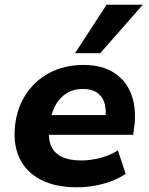

<svg xmlns="http://www.w3.org/2000/svg" viewBox="-20 -785 632 816"><path d="M308 11Q216 11 154.5 -20.5Q93 -52 65 -108.5Q37 -165 43 -240Q49 -319 87 -379.5Q125 -440 188.5 -474.5Q252 -509 335 -509Q413 -509 465 -475.5Q517 -442 539 -381.5Q561 -321 550 -241L546 -212H165L178 -296H442L427 -280Q433 -319 424 -347.5Q415 -376 392 -391.5Q369 -407 331 -407Q294 -407 265.5 -390Q237 -373 219.5 -344Q202 -315 195 -278L191 -249Q183 -202 195.5 -169Q208 -136 241 -119.5Q274 -103 325 -103Q365 -103 407 -114Q449 -125 481 -146L514 -46Q472 -18 417.5 -3.5Q363 11 308 11ZM299 -559 433 -765H587L406 -559Z"/></svg>

Font: Nunito Sans 9pt ExtraBold
Style: Italic
Weight: 800
Italic angle: -9°
Version: Version 3.101;gftools[0.9.27]